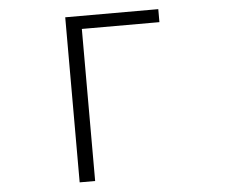

<svg xmlns="http://www.w3.org/2000/svg" viewBox="-55 -834 1109 927"><g transform="rotate(-5 500.0 -370.0)"><path d="M294 -770H745V-707H369V30H294Z"/></g></svg>

Font: LINE Seed JP_TTF Regular
Style: Regular
Weight: 400
Designer: LINE & Fontrix & Fontworks
Version: Version 1.002